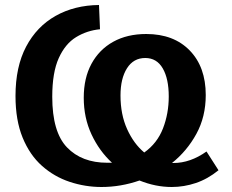

<svg xmlns="http://www.w3.org/2000/svg" viewBox="-20 -736 927 768"><path d="M386 12Q321 12 259 -8.5Q197 -29 148 -72.5Q99 -116 70.5 -185.5Q42 -255 42 -352Q42 -469 84.5 -549.5Q127 -630 202.5 -672.5Q278 -715 376 -716L380 -619Q328 -614 284.5 -587.5Q241 -561 215 -503.5Q189 -446 189 -349Q189 -208 248 -146.5Q307 -85 409 -85Q418 -85 428 -85Q377 -132 346 -198.5Q315 -265 315 -345Q315 -424 346 -481Q377 -538 433 -569Q489 -600 565 -600Q675 -600 739 -534Q803 -468 803 -356Q803 -269 765.5 -200.5Q728 -132 668 -84Q671 -84 674 -84Q741 -84 806 -130L854 -55Q811 -20 763.5 -4Q716 12 667 12Q602 12 538 -14Q463 12 386 12ZM462 -354Q462 -278 488.5 -219.5Q515 -161 557 -126Q609 -163 632 -222.5Q655 -282 655 -350Q655 -421 631 -462.5Q607 -504 561 -504Q514 -504 488 -463Q462 -422 462 -354Z"/></svg>

Font: Bitter
Style: Bold
Weight: 700
Designer: Sol Matas, and Bitter project Authors
Foundry: Sol Matas
Version: Version 2.001